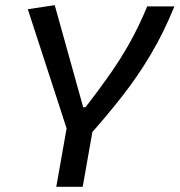

<svg xmlns="http://www.w3.org/2000/svg" viewBox="-20 -718 690 738"><path d="M196.3 0 247.6 -290H349.1L297.9 0ZM241.7 -207 86.9 -682.6 190.4 -698.2 299.8 -305.7H308.6Q360.4 -372.6 402.3 -432.4Q444.3 -492.2 479.5 -555.2Q514.6 -618.2 545.9 -693.4H650.4Q609.9 -593.8 559.8 -509.3Q509.8 -424.8 448.7 -346.9Q387.7 -269 314.5 -187.5Z"/></svg>

Font: Cascadia Code PL
Style: Italic
Weight: 400
Italic angle: -10°
Monospace: yes
Designer: Aaron Bell
Foundry: Saja Typeworks
Version: Version 2404.023